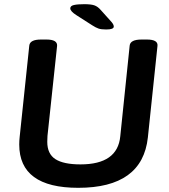

<svg xmlns="http://www.w3.org/2000/svg" viewBox="-20 -891 806 918"><path d="M354 7Q72 7 72 -200Q72 -209 72.5 -218Q73 -227 74 -236L120 -673Q123 -702 176 -702H202Q255 -702 253 -672L207 -241Q206 -229 206 -213Q206 -155 245 -130Q284 -105 365 -105Q542 -105 555 -239L600 -673Q603 -702 657 -702H682Q736 -702 733 -672L687 -234Q661 7 354 7ZM488 -750Q464 -750 451 -754.5Q438 -759 421 -770L346 -818Q316 -837 316 -851Q316 -863 333.5 -867Q351 -871 383 -871Q415 -871 431 -865.5Q447 -860 461 -844L514 -785Q524 -773 524 -764Q524 -750 488 -750Z"/></svg>

Font: Asap Semi Expanded Semi Expanded SemiBold
Style: Italic
Weight: 600
Width: 6
Italic angle: -6°
Designer: Pablo Cosgaya
Foundry: Omnibus-Type
Version: Version 3.001; ttfautohint (v1.8.4.7-5d5b)